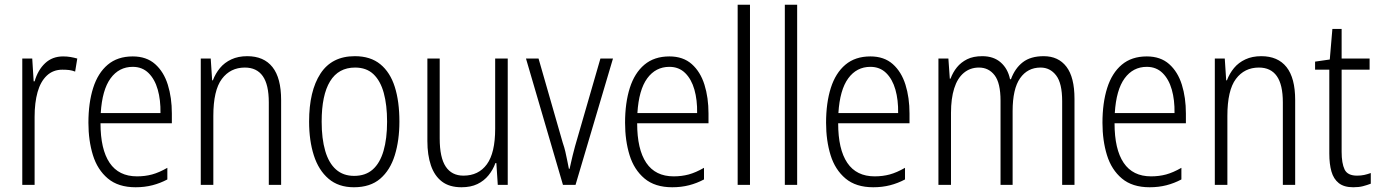

<svg xmlns="http://www.w3.org/2000/svg" viewBox="-20 -780 5823 810"><path d="M246 -542Q263 -542 277.5 -539.5Q292 -537 306 -533L297 -478Q284 -483 272 -484.5Q260 -486 243 -486Q204 -486 177.5 -461Q151 -436 138.5 -391.5Q126 -347 126 -287V0H74V-533H116L122 -437H126Q140 -485 170.5 -513.5Q201 -542 246 -542Z M540 -542Q598 -542 634.5 -509.5Q671 -477 688 -422.5Q705 -368 705 -301V-260H404Q404 -150 442.5 -93Q481 -36 558 -36Q592 -36 621.5 -44Q651 -52 686 -72V-23Q656 -7 623 1.5Q590 10 552 10Q479 10 435 -27Q391 -64 372 -125.5Q353 -187 353 -262Q353 -346 373 -409Q393 -472 434.5 -507Q476 -542 540 -542ZM540 -498Q482 -498 446.5 -449.5Q411 -401 405 -303H657Q658 -358 645.5 -402Q633 -446 606.5 -472Q580 -498 540 -498Z M1023 -543Q1093 -543 1129.5 -497Q1166 -451 1166 -358V0H1114V-348Q1114 -423 1088.5 -459Q1063 -495 1013 -495Q952 -495 916 -447Q880 -399 880 -291V0H827V-533H869L875 -441H878Q889 -470 908 -493Q927 -516 956 -529.5Q985 -543 1023 -543Z M1665 -267Q1665 -188 1645.5 -125Q1626 -62 1584 -26Q1542 10 1473 10Q1408 10 1366 -26Q1324 -62 1304 -124.5Q1284 -187 1284 -267Q1284 -396 1332 -469.5Q1380 -543 1477 -543Q1543 -543 1584.5 -509Q1626 -475 1645.5 -413.5Q1665 -352 1665 -267ZM1337 -267Q1337 -195 1352 -143.5Q1367 -92 1397.5 -65Q1428 -38 1474 -38Q1522 -38 1552.5 -65Q1583 -92 1598 -143.5Q1613 -195 1613 -267Q1613 -337 1599 -388Q1585 -439 1555.5 -467Q1526 -495 1478 -495Q1408 -495 1372.5 -437Q1337 -379 1337 -267Z M2122 -533V0H2080L2074 -92H2070Q2060 -64 2041 -40.5Q2022 -17 1994 -3.5Q1966 10 1927 10Q1876 10 1844.5 -14Q1813 -38 1798 -82Q1783 -126 1783 -185V-533H1835V-196Q1835 -115 1860.5 -77Q1886 -39 1935 -39Q1999 -39 2034 -87Q2069 -135 2069 -237V-533Z M2355 0 2199 -533H2252L2354 -178Q2361 -158 2365 -140.5Q2369 -123 2372.5 -105.5Q2376 -88 2380 -68H2383Q2386 -81 2389 -94.5Q2392 -108 2396 -124.5Q2400 -141 2406 -163L2513 -533H2566L2408 0Z M2804 -542Q2862 -542 2898.5 -509.5Q2935 -477 2952 -422.5Q2969 -368 2969 -301V-260H2668Q2668 -150 2706.5 -93Q2745 -36 2822 -36Q2856 -36 2885.5 -44Q2915 -52 2950 -72V-23Q2920 -7 2887 1.5Q2854 10 2816 10Q2743 10 2699 -27Q2655 -64 2636 -125.5Q2617 -187 2617 -262Q2617 -346 2637 -409Q2657 -472 2698.5 -507Q2740 -542 2804 -542ZM2804 -498Q2746 -498 2710.5 -449.5Q2675 -401 2669 -303H2921Q2922 -358 2909.5 -402Q2897 -446 2870.5 -472Q2844 -498 2804 -498Z M3144 0H3092V-760H3144Z M3343 0H3291V-760H3343Z M3652 -542Q3710 -542 3746.5 -509.5Q3783 -477 3800 -422.5Q3817 -368 3817 -301V-260H3516Q3516 -150 3554.5 -93Q3593 -36 3670 -36Q3704 -36 3733.5 -44Q3763 -52 3798 -72V-23Q3768 -7 3735 1.5Q3702 10 3664 10Q3591 10 3547 -27Q3503 -64 3484 -125.5Q3465 -187 3465 -262Q3465 -346 3485 -409Q3505 -472 3546.5 -507Q3588 -542 3652 -542ZM3652 -498Q3594 -498 3558.5 -449.5Q3523 -401 3517 -303H3769Q3770 -358 3757.5 -402Q3745 -446 3718.5 -472Q3692 -498 3652 -498Z M4383 -543Q4445 -543 4479 -498.5Q4513 -454 4513 -363V0H4461V-353Q4461 -429 4435.5 -462Q4410 -495 4370 -495Q4315 -495 4283.5 -450Q4252 -405 4252 -311V0H4201V-355Q4201 -430 4176 -462.5Q4151 -495 4110 -495Q4073 -495 4046 -472.5Q4019 -450 4005.5 -407Q3992 -364 3992 -304V0H3939V-533H3981L3987 -448H3990Q4000 -475 4017 -496Q4034 -517 4060 -530Q4086 -543 4124 -543Q4172 -543 4202 -516.5Q4232 -490 4241 -446H4245Q4262 -492 4295 -517.5Q4328 -543 4383 -543Z M4818 -542Q4876 -542 4912.5 -509.5Q4949 -477 4966 -422.5Q4983 -368 4983 -301V-260H4682Q4682 -150 4720.5 -93Q4759 -36 4836 -36Q4870 -36 4899.5 -44Q4929 -52 4964 -72V-23Q4934 -7 4901 1.5Q4868 10 4830 10Q4757 10 4713 -27Q4669 -64 4650 -125.5Q4631 -187 4631 -262Q4631 -346 4651 -409Q4671 -472 4712.5 -507Q4754 -542 4818 -542ZM4818 -498Q4760 -498 4724.5 -449.5Q4689 -401 4683 -303H4935Q4936 -358 4923.5 -402Q4911 -446 4884.5 -472Q4858 -498 4818 -498Z M5301 -543Q5371 -543 5407.5 -497Q5444 -451 5444 -358V0H5392V-348Q5392 -423 5366.5 -459Q5341 -495 5291 -495Q5230 -495 5194 -447Q5158 -399 5158 -291V0H5105V-533H5147L5153 -441H5156Q5167 -470 5186 -493Q5205 -516 5234 -529.5Q5263 -543 5301 -543Z M5705 -39Q5722 -39 5735.5 -42Q5749 -45 5763 -50V-5Q5747 1 5730 5.5Q5713 10 5689 10Q5650 10 5628 -7.5Q5606 -25 5597 -56.5Q5588 -88 5588 -132V-486H5528V-520L5590 -529L5601 -658H5640V-533H5758V-486H5640V-140Q5640 -91 5652.5 -65Q5665 -39 5705 -39Z"/></svg>

Font: Noto Sans Bengali Condensed Light
Style: Regular
Weight: 300
Width: 3
Designer: Jelle Bosma - Monotype Design Team
Foundry: Monotype Imaging Inc.
Version: Version 2.003